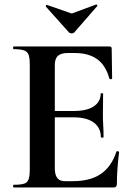

<svg xmlns="http://www.w3.org/2000/svg" viewBox="-20 -831 592 851"><path d="M483 0H41Q38 0 38 -6Q38 -12 41 -12Q72 -12 87 -17Q102 -22 107 -37Q112 -52 112 -81V-544Q112 -573 107 -587.5Q102 -602 87 -607.5Q72 -613 41 -613Q38 -613 38 -619Q38 -625 41 -625H465Q475 -625 475 -616L477 -483Q477 -481 472 -480Q467 -479 465 -482Q449 -541 411 -568.5Q373 -596 311 -596H281Q261 -596 248 -590.5Q235 -585 229 -573Q223 -561 223 -543V-85Q223 -66 228 -53Q233 -40 243 -34Q253 -28 269 -28H302Q380 -28 427 -60Q474 -92 496 -159Q497 -162 502.5 -160.5Q508 -159 508 -157Q504 -128 501 -88.5Q498 -49 498 -15Q498 0 483 0ZM427 -223Q427 -264 396 -287.5Q365 -311 305 -311H170V-339H306Q365 -339 395.5 -359.5Q426 -380 426 -415Q426 -418 431.5 -418Q437 -418 437 -415Q437 -382 436.5 -363.5Q436 -345 436 -325Q436 -300 437.5 -276Q439 -252 439 -223Q439 -221 433 -221Q427 -221 427 -223ZM286 -687 183 -802Q182 -805 185 -808Q188 -811 189 -809L298 -771L406 -811Q408 -812 410.5 -809Q413 -806 411 -804L309 -687Q305 -683 298 -683Q291 -683 286 -687Z"/></svg>

Font: Cormorant Light
Style: Bold
Weight: 700
Version: Version 4.000